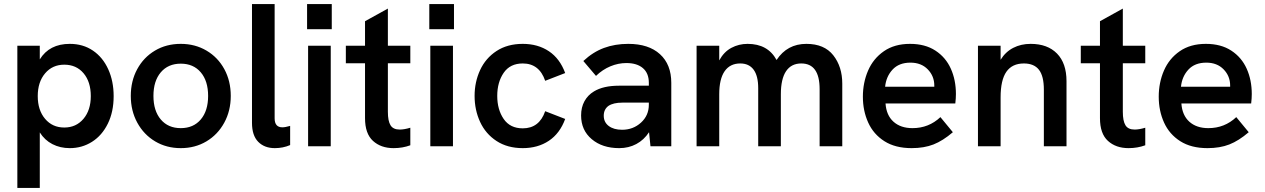

<svg xmlns="http://www.w3.org/2000/svg" viewBox="-20 -717 6198 941"><path d="M65 -493H175V-426Q222 -502 322 -502Q387 -502 435.5 -469Q484 -436 510.5 -377.5Q537 -319 537 -246Q537 -169 508.5 -111Q480 -53 431 -22Q382 9 322 9Q275 9 237 -10.5Q199 -30 175 -68V204H65ZM425 -246Q425 -316 389.5 -358Q354 -400 295 -400Q237 -400 201 -357.5Q165 -315 165 -246Q165 -177 201 -134.5Q237 -92 295 -92Q353 -92 389 -134.5Q425 -177 425 -246Z M621 -247Q621 -320 652.5 -378Q684 -436 739.5 -469Q795 -502 866 -502Q936 -502 992 -469Q1048 -436 1079.5 -378Q1111 -320 1111 -247Q1111 -174 1079 -115.5Q1047 -57 991.5 -24Q936 9 866 9Q796 9 740.5 -24Q685 -57 653 -115.5Q621 -174 621 -247ZM1000 -247Q1000 -320 964 -362.5Q928 -405 866 -405Q804 -405 768 -362.5Q732 -320 732 -247Q732 -174 768 -131.5Q804 -89 866 -89Q928 -89 964 -131.5Q1000 -174 1000 -247Z M1215 -115V-697H1326V-137Q1326 -93 1364 -93Q1378 -93 1402 -100V-6Q1367 9 1327 9Q1276 9 1245.5 -22Q1215 -53 1215 -115Z M1490 -493H1601V0H1490ZM1485 -697H1606V-574H1485Z M1769 -138V-407H1675V-493H1769V-613L1881 -675V-493H1991V-407H1881V-169Q1881 -124 1894 -103Q1907 -82 1939 -82Q1961 -82 1991 -91V-5Q1953 9 1909 9Q1847 9 1808 -26.5Q1769 -62 1769 -138Z M2089 -493H2200V0H2089ZM2084 -697H2205V-574H2084Z M2306 -247Q2306 -315 2333 -373.5Q2360 -432 2413.5 -467Q2467 -502 2542 -502Q2616 -502 2670 -466Q2724 -430 2750 -359L2652 -321Q2623 -406 2542 -406Q2480 -406 2448.5 -360Q2417 -314 2417 -247Q2417 -180 2448.5 -134Q2480 -88 2542 -88Q2623 -88 2652 -172L2750 -134Q2724 -63 2670 -27Q2616 9 2542 9Q2467 9 2413.5 -26Q2360 -61 2333 -119.5Q2306 -178 2306 -247Z M3161 -69Q3136 -31 3098.5 -11Q3061 9 3015 9Q2932 9 2880 -35Q2828 -79 2828 -151Q2828 -191 2844.5 -221Q2861 -251 2891 -269Q2937 -297 3014 -297H3160V-311Q3160 -358 3131 -383Q3102 -408 3050 -408Q3010 -408 2971.5 -392Q2933 -376 2901 -345L2839 -418Q2886 -462 2940 -482Q2994 -502 3059 -502Q3159 -502 3214.5 -451.5Q3270 -401 3270 -311V0H3168ZM3029 -81Q3083 -81 3121.5 -116Q3160 -151 3160 -204V-214H3030Q2986 -214 2962 -198Q2939 -181 2939 -150Q2939 -118 2963.5 -99.5Q2988 -81 3029 -81Z M3394 -493H3505V-421Q3528 -463 3564.5 -482.5Q3601 -502 3644 -502Q3743 -502 3786 -423Q3838 -502 3932 -502Q4020 -502 4064 -446Q4108 -390 4108 -307V0H3997V-280Q3997 -406 3907 -406Q3858 -406 3832.5 -368Q3807 -330 3807 -255V0H3696V-285Q3696 -345 3673.5 -375.5Q3651 -406 3608 -406Q3558 -406 3531.5 -368Q3505 -330 3505 -255V0H3394Z M4209 -243Q4209 -312 4234.5 -371Q4260 -430 4312 -466Q4364 -502 4440 -502Q4514 -502 4564.5 -469Q4615 -436 4640 -380.5Q4665 -325 4665 -256Q4665 -236 4662 -210H4320Q4324 -152 4359 -120.5Q4394 -89 4452 -89Q4532 -89 4589 -143L4650 -69Q4601 -27 4555 -9Q4509 9 4448 9Q4368 9 4314.5 -25Q4261 -59 4235 -116.5Q4209 -174 4209 -243ZM4559 -292V-298Q4559 -344 4527 -377Q4495 -410 4442 -410Q4386 -410 4354.5 -376Q4323 -342 4318 -292Z M4773 -493H4884V-424Q4908 -463 4946 -482.5Q4984 -502 5031 -502Q5114 -502 5160.5 -454.5Q5207 -407 5207 -319V0H5096V-278Q5096 -344 5072 -375Q5048 -406 4998 -406Q4941 -406 4912.5 -365.5Q4884 -325 4884 -240V0H4773Z M5371 -138V-407H5277V-493H5371V-613L5483 -675V-493H5593V-407H5483V-169Q5483 -124 5496 -103Q5509 -82 5541 -82Q5563 -82 5593 -91V-5Q5555 9 5511 9Q5449 9 5410 -26.5Q5371 -62 5371 -138Z M5659 -243Q5659 -312 5684.5 -371Q5710 -430 5762 -466Q5814 -502 5890 -502Q5964 -502 6014.5 -469Q6065 -436 6090 -380.5Q6115 -325 6115 -256Q6115 -236 6112 -210H5770Q5774 -152 5809 -120.5Q5844 -89 5902 -89Q5982 -89 6039 -143L6100 -69Q6051 -27 6005 -9Q5959 9 5898 9Q5818 9 5764.5 -25Q5711 -59 5685 -116.5Q5659 -174 5659 -243ZM6009 -292V-298Q6009 -344 5977 -377Q5945 -410 5892 -410Q5836 -410 5804.5 -376Q5773 -342 5768 -292Z"/></svg>

Font: Hanken Grotesk SemiBold
Style: Regular
Weight: 600
Designer: Alfredo Marco Pradil
Foundry: Hanken Design Co.
Version: Version 3.014